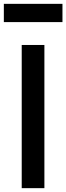

<svg xmlns="http://www.w3.org/2000/svg" viewBox="-36 -979 345 999"><path d="M77 0H195V-745H77ZM-16 -864H289V-959H-16Z"/></svg>

Font: Custom Plus Jakarta Sans SemiBold
Style: Regular
Weight: 600
Designer: Gumpita Rahayu & FullSphere
Foundry: Tokotype & FullSphere
Version: Version 1.001;hotconv 1.0.117;makeotfexe 2.5.65602